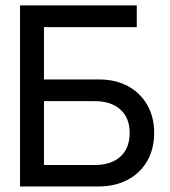

<svg xmlns="http://www.w3.org/2000/svg" viewBox="-20 -670 612 690"><path d="M335.5 -384.5Q395 -384.5 439.5 -360.5Q484 -336.5 509 -293.2Q534 -250 534 -192.5Q534 -134.5 509 -91.2Q484 -48 439 -24Q394 0 334.5 0H52V-650.5H471.5V-572.5H138V-384.5ZM320 -77Q379.5 -77 412.8 -107.2Q446 -137.5 446 -192.5Q446 -246 412.8 -276.2Q379.5 -306.5 320 -306.5H138V-77Z"/></svg>

Font: Overused Grotesk
Style: Regular
Weight: 450
Version: Version 0.004